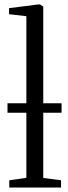

<svg xmlns="http://www.w3.org/2000/svg" viewBox="-20 -839 306 859"><path d="M98 -43.5V-766.5L20.5 -775.5V-802.5L150 -819H159.5L173.5 -809V-43L253 -32.5V0H21.5V-32.5ZM255.5 -377V-334.5H13.5V-377Z"/></svg>

Font: Merriweather 72pt Light
Style: Regular
Weight: 300
Version: Version 2.100